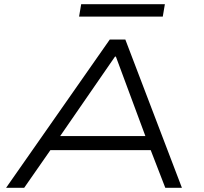

<svg xmlns="http://www.w3.org/2000/svg" viewBox="-20 -893 972 913"><path d="M9 0 502 -705H576L845 0H766L687 -204L728 -179H184L237 -204L95 0ZM527 -624 253 -227 220 -246H712L678 -228L531 -624ZM356 -814 366 -873H764L754 -814Z"/></svg>

Font: Nunito Sans 7pt Expanded Light
Style: Italic
Weight: 300
Width: 7
Italic angle: -9°
Designer: Vernon Adams
Foundry: Vernon Adams
Version: Version 3.101;gftools[0.9.27]